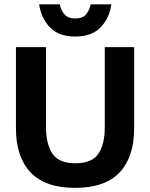

<svg xmlns="http://www.w3.org/2000/svg" viewBox="-20 -872 707 904"><path d="M333.3 12.5Q192.5 12.5 123.8 -60.4Q55 -133.3 55 -269.2V-650H196.7V-273.3Q196.7 -193.3 227.1 -148.3Q257.5 -103.3 335 -103.3Q413.3 -103.3 443.3 -148.3Q473.3 -193.3 473.3 -273.3V-650H611.7V-269.2Q611.7 -133.3 543.3 -60.4Q475 12.5 333.3 12.5ZM334.2 -700Q255.8 -700 214.6 -743.8Q173.3 -787.5 164.2 -851.7H261.7Q266.7 -823.3 283.8 -804.2Q300.8 -785 334.2 -785Q368.3 -785 385 -804.2Q401.7 -823.3 406.7 -851.7H504.2Q495.8 -787.5 454.2 -743.8Q412.5 -700 334.2 -700Z"/></svg>

Font: Familjen Grotesk Variable
Style: Regular
Weight: 400
Designer: Anders Wikstroem, Jonas Baeckman, Matilda Gysing, Kristian Moeller
Foundry: Familjen STHLM AB
Version: Version 2.000